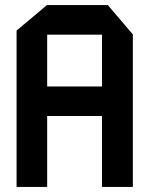

<svg xmlns="http://www.w3.org/2000/svg" viewBox="-20 -733 586 753"><path d="M45 0V-613L164 -713H165V0ZM165 -278V-394H380V-278ZM380 0V-597H501V0ZM165 -597V-713H403L501 -598V-597Z"/></svg>

Font: Foldit Medium
Style: Regular
Weight: 500
Version: Version 1.003